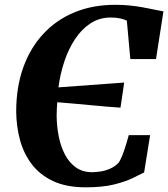

<svg xmlns="http://www.w3.org/2000/svg" viewBox="-20 -772 701 800"><path d="M337 8.5Q256.5 8.5 201.2 -17.5Q146 -43.5 112.2 -88Q78.5 -132.5 63.2 -189.2Q48 -246 47.5 -307.5Q47.5 -408 76.5 -489.8Q105.5 -571.5 159.8 -630.2Q214 -689 290 -720.5Q366 -752 460.5 -752Q493 -752 522 -749Q551 -746 576.2 -741.2Q601.5 -736.5 622.8 -732Q644 -727.5 661 -724.5L630 -526H523L508.5 -686Q496.5 -692 479.2 -695.5Q462 -699 441.5 -699Q394.5 -699 357.2 -674.8Q320 -650.5 292.8 -609.2Q265.5 -568 248.2 -516.2Q231 -464.5 223.5 -408L497.5 -428L482 -323.5Q462 -324.5 431.2 -327.2Q400.5 -330 364.2 -333.2Q328 -336.5 290.2 -340Q252.5 -343.5 218.5 -346Q217.5 -332 216.8 -317.8Q216 -303.5 216 -289.5Q216.5 -245.5 224.8 -203.5Q233 -161.5 250.8 -127.8Q268.5 -94 296.5 -74.2Q324.5 -54.5 364 -54.5Q378.5 -54.5 398.8 -57.5Q419 -60.5 439.5 -69.5Q460 -78.5 475.5 -95.5Q481 -104.5 486.8 -117.8Q492.5 -131 497.8 -146.8Q503 -162.5 508 -178.8Q513 -195 516.5 -209H605.5L580.5 -53.5Q561 -43.5 530.8 -29Q500.5 -14.5 453.8 -3Q407 8.5 337 8.5Z"/></svg>

Font: Merriweather 48pt ExtraBold
Style: Italic
Weight: 800
Italic angle: -7.8°
Version: Version 2.101